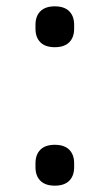

<svg xmlns="http://www.w3.org/2000/svg" viewBox="-20 -574 346 606"><path d="M92 -483V-496Q92 -523 107.5 -538.5Q123 -554 153 -554Q183 -554 198.5 -538.5Q214 -523 214 -496V-483Q214 -456 198.5 -440.5Q183 -425 153 -425Q123 -425 107.5 -440.5Q92 -456 92 -483ZM92 -46V-59Q92 -86 107.5 -101.5Q123 -117 153 -117Q183 -117 198.5 -101.5Q214 -86 214 -59V-46Q214 -19 198.5 -3.5Q183 12 153 12Q123 12 107.5 -3.5Q92 -19 92 -46Z"/></svg>

Font: IBM Plex Sans SC
Style: Regular
Weight: 400
Designer: Mike Abbink; Paul van der Laan; Pieter van Rosmalen; Eunyou Noh; Wujin Sim; Chorong Kim; Dohee Lee; Yejin We; Jinhee Kim
Foundry: Sandoll Inc.
Version: Version 1.000